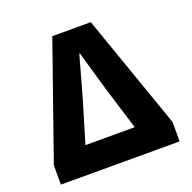

<svg xmlns="http://www.w3.org/2000/svg" viewBox="-131 -874 1001 1003"><g transform="rotate(-20 370.0 -372.0)"><path d="M40 -108 263 -744H477L700 -108V0H40ZM505 -150 431 -390 368 -609H364L303 -390L231 -150Z"/></g></svg>

Font: KaiGen Gothic KR Heavy
Style: Heavy
Weight: 900
Designer: Ryoko NISHIZUKA  (kana & ideographs); Paul D. Hunt (Latin, Greek & Cyrillic); Wenlong ZHANG  (bopomofo); Sandoll Communi
Foundry: Adobe Systems Incorporated
Version: Version 1.002 March 28, 2018